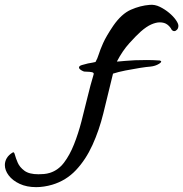

<svg xmlns="http://www.w3.org/2000/svg" viewBox="-170 -562 754 790"><path d="M-21 208Q-60 208 -89 194.5Q-118 181 -134 160Q-150 139 -150 117Q-150 102 -142 88.5Q-134 75 -117 65Q-112 62 -108.5 75.5Q-105 89 -97 107.5Q-89 126 -69.5 140.5Q-50 155 -12 155Q-1 155 11 154Q23 153 36 149Q70 138 93.5 107Q117 76 134.5 32Q152 -12 165 -62Q178 -112 190 -162Q202 -212 215 -255Q218 -263 208 -265Q198 -267 186.5 -267Q175 -267 172 -269Q155 -277 155 -284Q155 -291 167.5 -294.5Q180 -298 192 -301Q197 -302 209 -304Q221 -306 223 -307Q231 -321 236.5 -339Q242 -357 254.5 -385Q267 -413 296 -456Q330 -505 368.5 -522Q407 -539 446 -542Q467 -544 487.5 -534Q508 -524 525.5 -509.5Q543 -495 553.5 -480Q564 -465 564 -456Q564 -446 558.5 -440Q553 -434 547 -434Q541 -434 536 -440Q531 -451 519 -460.5Q507 -470 487 -470Q472 -470 452.5 -461.5Q433 -453 409 -432Q390 -415 362 -384Q334 -353 311 -309Q310 -308 345.5 -311.5Q381 -315 434 -315Q447 -315 460.5 -314.5Q474 -314 488 -313Q500 -309 484.5 -299.5Q469 -290 449 -288Q434 -287 405.5 -282.5Q377 -278 346.5 -272Q316 -266 295 -259L255 -95Q238 -26 210.5 34.5Q183 95 142.5 138Q102 181 45 198Q28 203 11 205.5Q-6 208 -21 208Z"/></svg>

Font: Grechen Fuemen
Style: Regular
Weight: 400
Designer: Robert E. Leuschke
Foundry: Robert E. Leuschke
Version: Version 1.010; ttfautohint (v1.8.3)